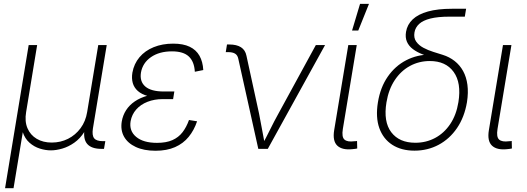

<svg xmlns="http://www.w3.org/2000/svg" viewBox="-20 -773 2737 997"><path d="M6.3 204.1 128.9 -539.1H172.9L115.7 -191.4Q107.4 -143.1 122.6 -107.4Q137.7 -71.8 170.7 -52.2Q203.6 -32.7 248.5 -32.7Q294.4 -32.7 333.3 -52.2Q372.1 -71.8 398.4 -107.4Q424.8 -143.1 432.6 -191.4L490.2 -539.1H534.2L462.4 -105.5Q457 -69.8 469 -54.9Q481 -40 514.2 -40H526.9L520 0H506.8Q454.6 0 432.6 -25.9Q410.6 -51.8 419.4 -105L431.2 -176.8H449.7Q440.9 -124.5 418.5 -88.9Q396 -53.2 365.7 -32Q335.4 -10.7 303.5 -1.5Q271.5 7.8 244.1 7.8Q216.3 7.8 186.8 -1.5Q157.2 -10.7 133.1 -32Q108.9 -53.2 97.4 -88.9Q85.9 -124.5 94.7 -176.8H113.3L50.3 204.1Z M787.6 9.8Q727.1 9.8 685.1 -9.8Q643.1 -29.3 624 -63.5Q605 -97.7 612.3 -142.1Q617.7 -174.3 634.8 -200.9Q651.9 -227.5 680.4 -246.8Q709 -266.1 747.8 -276.6Q786.6 -287.1 835 -287.1H883.3L878.9 -258.3H823.7Q781.7 -258.3 746.1 -244.4Q710.4 -230.5 687.5 -204.6Q664.6 -178.7 658.2 -143.6Q649.9 -93.3 687 -62.3Q724.1 -31.2 795.4 -31.2Q843.3 -31.2 875.2 -45.4Q907.2 -59.6 927.7 -86.2Q948.2 -112.8 961.4 -149.9L1003.4 -143.1Q987.8 -96.7 959.7 -62.3Q931.6 -27.8 888.9 -9Q846.2 9.8 787.6 9.8ZM831.5 -264.6Q782.7 -264.6 749 -273.9Q715.3 -283.2 695.8 -300.5Q676.3 -317.9 669.4 -342Q662.6 -366.2 667.5 -396Q675.8 -441.9 704.3 -475.8Q732.9 -509.8 778.1 -528.1Q823.2 -546.4 879.4 -546.4Q931.2 -546.4 964.8 -530.3Q998.5 -514.2 1015.9 -483.4Q1033.2 -452.6 1035.6 -409.2L991.7 -400.4Q988.8 -453.1 960.4 -479.7Q932.1 -506.3 873 -506.3Q807.1 -506.3 763.9 -476.3Q720.7 -446.3 711.9 -396Q704.6 -349.6 734.6 -323.7Q764.6 -297.9 830.6 -297.9H885.3L879.9 -264.6Z M1321.3 0 1217.3 -468.3Q1213.4 -486.8 1200.4 -494.6Q1187.5 -502.4 1164.1 -502.4H1152.3L1158.7 -542H1170.4Q1209 -542 1231.4 -527.6Q1253.9 -513.2 1259.8 -483.4L1325.2 -183.1Q1333.5 -142.6 1340.6 -101.8Q1347.7 -61 1355.5 -21.5H1341.8Q1363.3 -61 1383.3 -101.8Q1403.3 -142.6 1425.8 -183.1L1620.1 -539.1H1668L1370.6 0Z M1810.5 1.5Q1756.8 7.3 1731.4 -16.8Q1706.1 -41 1715.3 -97.2L1788.6 -539.1H1832.5L1760.3 -103.5Q1753.4 -61.5 1768.8 -48.1Q1784.2 -34.7 1819.8 -39.6Q1825.7 -40 1827.9 -40Q1830.1 -40 1834 -41L1835 -2Q1830.6 -1 1824.2 0Q1817.9 1 1810.5 1.5ZM1808.1 -614.3 1849.6 -752.9H1896L1840.3 -614.3Z M2132.3 9.3Q2064 9.3 2016.8 -21.2Q1969.7 -51.8 1949.7 -107.9Q1929.7 -164.1 1942.4 -241.7Q1955.1 -319.8 1993.7 -375.2Q2032.2 -430.7 2089.4 -460.2Q2146.5 -489.7 2214.8 -489.7L2247.1 -468.8Q2208.5 -478 2177.2 -489.7Q2146 -501.5 2124.3 -517.8Q2102.5 -534.2 2093 -556.4Q2083.5 -578.6 2088.4 -607.9Q2094.7 -645.5 2123 -672.4Q2151.4 -699.2 2202.4 -713.4Q2253.4 -727.5 2327.1 -727.5H2400.4L2393.6 -686.5H2314Q2253.9 -686.5 2215.1 -676.8Q2176.3 -667 2156.5 -648.7Q2136.7 -630.4 2132.3 -605Q2127.4 -576.7 2141.1 -557.1Q2154.8 -537.6 2178.7 -524.9Q2202.6 -512.2 2229.7 -503.7Q2256.8 -495.1 2278.8 -488.3Q2313.5 -477.5 2340.6 -456.3Q2367.7 -435.1 2384.8 -404.1Q2401.9 -373 2407.2 -332.5Q2412.6 -292 2404.8 -242.2Q2391.6 -164.6 2353.3 -108.2Q2314.9 -51.8 2257.8 -21.2Q2200.7 9.3 2132.3 9.3ZM2136.7 -31.7Q2192.4 -31.7 2239 -56.4Q2285.6 -81.1 2317.6 -128.4Q2349.6 -175.8 2360.4 -242.7Q2376.5 -342.8 2335.7 -399.4Q2294.9 -456.1 2211.9 -456.1Q2156.2 -456.1 2109.1 -430.7Q2062 -405.3 2030 -357.2Q1998 -309.1 1986.8 -241.7Q1970.2 -141.1 2011.7 -86.4Q2053.2 -31.7 2136.7 -31.7Z M2613.8 1.5Q2560.1 7.3 2534.7 -16.8Q2509.3 -41 2518.6 -97.2L2591.8 -539.1H2635.7L2563.5 -103.5Q2556.6 -61.5 2572 -48.1Q2587.4 -34.7 2623 -39.6Q2628.9 -40 2631.1 -40Q2633.3 -40 2637.2 -41L2638.2 -2Q2633.8 -1 2627.4 0Q2621.1 1 2613.8 1.5Z"/></svg>

Font: Inter 18pt ExtraLight
Style: Italic
Weight: 250
Italic angle: -9.3988°
Designer: Rasmus Andersson
Foundry: rsms
Version: Version 4.001;git-66647c0bb